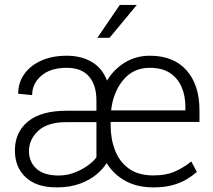

<svg xmlns="http://www.w3.org/2000/svg" viewBox="-20 -770 886 799"><path d="M618.2 9.8Q550.8 9.8 501.7 -17.3Q452.6 -44.4 423.8 -91.3Q409.2 -67.4 381.6 -44.2Q354 -21 312.5 -5.6Q271 9.8 215.3 9.8Q131.8 9.8 86.9 -32.2Q42 -74.2 42 -143.6Q42 -219.7 96.4 -264.4Q150.9 -309.1 256.3 -309.1H381.3V-351.6Q381.3 -416 350.3 -451.9Q319.3 -487.8 257.8 -487.8Q189.9 -487.8 151.9 -454.8Q113.8 -421.9 113.8 -374L55.7 -379.9Q55.7 -425.8 80.8 -461.4Q106 -497.1 151.4 -517.6Q196.8 -538.1 257.8 -538.1Q318.4 -538.1 362.1 -512.2Q405.8 -486.3 425.3 -434.6Q454.6 -482.9 500.7 -510.5Q546.9 -538.1 603.5 -538.1Q702.6 -538.1 756.3 -477.3Q810.1 -416.5 810.1 -311.5V-262.7H440.4V-249Q440.4 -191.4 459 -143.8Q477.5 -96.2 516.8 -68.1Q556.2 -40 618.2 -40Q673.3 -40 711.4 -57.9Q749.5 -75.7 775.9 -98.1L799.3 -54.7Q785.2 -42 761.7 -26.9Q738.3 -11.7 703.1 -1Q668 9.8 618.2 9.8ZM603.5 -487.8Q534.7 -487.8 492.7 -437Q450.7 -386.2 442.4 -310.5H751.5V-326.2Q751.5 -371.1 735.8 -407.7Q720.2 -444.3 687.5 -466.1Q654.8 -487.8 603.5 -487.8ZM224.1 -39.6Q257.3 -39.6 288.6 -51.3Q319.8 -63 344.2 -80.3Q368.7 -97.7 381.3 -115.2V-261.7H257.3Q177.7 -261.7 139.2 -225.6Q100.6 -189.5 100.6 -141.6Q100.6 -96.2 131.8 -67.9Q163.1 -39.6 224.1 -39.6ZM385.3 -612.8 478.5 -749.5H549.3L436 -612.8Z"/></svg>

Font: Vazirmatn RD ExtraLight
Style: Regular
Weight: 200
Designer: Saber Rastikerdar
Foundry: Saber Rastikerdar
Version: Version 32.102